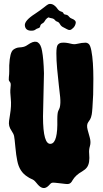

<svg xmlns="http://www.w3.org/2000/svg" viewBox="-20 -948 529 983"><path d="M205.1 -573.2 200.2 -351.6Q200.2 -204.1 241.2 -211.9Q276.4 -217.8 273.4 -335.9Q273.4 -371.1 278.8 -381.3Q284.2 -391.6 286.1 -398.4Q291 -418 288.1 -450.2Q286.1 -470.7 281.2 -511.7Q276.4 -552.7 272.5 -596.2Q268.6 -639.6 268.6 -674.8Q268.6 -710 275.9 -718.8Q283.2 -727.5 294.4 -729Q305.7 -730.5 317.9 -729Q330.1 -727.5 341.3 -724.6Q352.5 -721.7 359.9 -721.7Q367.2 -721.7 377.4 -724.1Q387.7 -726.6 397.9 -728Q408.2 -729.5 417.5 -729.5Q426.8 -729.5 434.6 -722.7Q442.4 -715.8 447.8 -688.5Q453.1 -661.1 455.6 -624Q458 -586.9 458 -544.4Q458 -502 457 -463.9Q453.1 -379.9 449.7 -362.3Q446.3 -344.7 441.4 -336.9Q436.5 -329.1 431.6 -322.3Q421.9 -308.6 428.7 -283.2Q435.5 -257.8 439.5 -244.1Q446.3 -219.7 440.4 -200.2Q434.6 -180.7 436.5 -162.1Q441.4 -112.3 424.8 -90.8Q417 -80.1 400.4 -70.3Q367.2 -51.8 351.6 -25.4Q343.8 -9.8 333 -6.8Q327.1 -4.9 315.4 -6.3Q303.7 -7.8 290 -9.3Q276.4 -10.7 263.7 -12.2Q251 -13.7 246.1 -12.2Q241.2 -10.7 237.3 -6.3Q233.4 -2 228.5 2.9Q202.1 29.3 173.8 -2.9Q168 -9.8 162.6 -16.1Q157.2 -22.5 152.3 -25.9Q147.5 -29.3 139.2 -32.7Q130.9 -36.1 121.1 -43Q79.1 -68.4 68.4 -125Q62.5 -152.3 58.6 -195.8Q54.7 -239.3 52.2 -251Q49.8 -262.7 40 -276.9Q30.3 -291 27.3 -303.2Q24.4 -315.4 26.4 -329.1Q28.3 -342.8 31.2 -360.4Q39.1 -407.2 35.2 -442.4Q31.2 -477.5 33.7 -497.1Q36.1 -516.6 34.2 -522Q32.2 -527.3 27.8 -532.2Q23.4 -537.1 25.4 -552.7Q27.3 -568.4 27.3 -583Q27.3 -597.7 27.3 -613.3Q30.3 -679.7 47.9 -693.4Q62.5 -704.1 78.1 -705.1Q102.5 -706.1 114.7 -713.9Q127 -721.7 134.8 -726.6Q183.6 -753.9 195.3 -687.5Q203.1 -646.5 205.1 -573.2ZM107.4 -816.4Q103.5 -841.8 160.2 -877.9Q189.5 -897.5 205.1 -910.2Q220.7 -922.9 226.6 -925.8Q236.3 -930.7 251 -924.8Q264.6 -917 272.9 -904.8Q281.2 -892.6 291 -889.6Q300.8 -886.7 302.7 -883.8Q304.7 -880.9 306.2 -877.9Q307.6 -875 310.5 -874.5Q313.5 -874 316.4 -873Q326.2 -872.1 332.5 -863.8Q338.9 -855.5 345.7 -853.5Q370.1 -844.7 367.7 -830.1Q365.2 -815.4 355 -805.2Q344.7 -794.9 337.4 -794.4Q330.1 -793.9 322.3 -798.8Q314.5 -803.7 303.7 -808.6Q293 -813.5 287.1 -824.2Q281.2 -835 273.4 -836.9Q265.6 -838.9 260.7 -845.7Q255.9 -852.5 244.6 -854.5Q233.4 -856.4 230.5 -858.4Q227.5 -860.4 220.2 -854Q212.9 -847.7 209 -839.8Q205.1 -832 196.3 -827.6Q187.5 -823.2 186 -814.5Q184.6 -805.7 176.3 -803.7Q168 -801.8 160.6 -795.9Q153.3 -790 135.7 -791Q110.4 -793 107.4 -816.4Z"/></svg>

Font: Creepster
Style: Regular
Weight: 400
Designer: Font Diner, Inc
Foundry: Font Diner, Inc
Version: Version 1.002